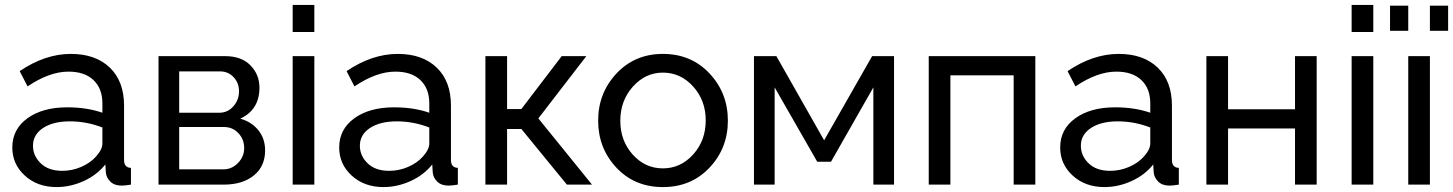

<svg xmlns="http://www.w3.org/2000/svg" viewBox="-20 -750 5903 780"><path d="M30 -151Q30 -225 91.5 -269.5Q153 -314 253 -314Q333 -314 396 -292V-330Q396 -390 360 -424.5Q324 -459 258 -459Q181 -459 92 -399L60 -461Q163 -531 268 -531Q368 -531 426 -475.5Q484 -420 484 -321V-100Q484 -69 512 -68V0Q488 4 474 4Q445 4 428.5 -12Q412 -28 410 -49L408 -82Q374 -39 320 -14.5Q266 10 210 10Q132 10 81 -36.5Q30 -83 30 -151ZM370 -114Q396 -143 396 -167V-232Q332 -257 264 -257Q196 -257 155 -230Q114 -203 114 -158Q114 -117 145.5 -86.5Q177 -56 233 -56Q273 -56 310 -72Q347 -88 370 -114Z M624 0V-522H894Q961 -522 997.5 -484.5Q1034 -447 1034 -394Q1034 -304 956 -268Q1002 -255 1029.5 -221Q1057 -187 1057 -139Q1057 -74 1011 -37Q965 0 889 0ZM708 -292H871Q905 -292 928 -318Q951 -344 951 -379Q951 -413 929 -436.5Q907 -460 874 -460H708ZM708 -62H887Q922 -62 947 -88Q972 -114 972 -148Q972 -184 948.5 -209Q925 -234 890 -234H708Z M1169 -620V-730H1257V-620ZM1169 0V-522H1257V0Z M1358 -151Q1358 -225 1419.5 -269.5Q1481 -314 1581 -314Q1661 -314 1724 -292V-330Q1724 -390 1688 -424.5Q1652 -459 1586 -459Q1509 -459 1420 -399L1388 -461Q1491 -531 1596 -531Q1696 -531 1754 -475.5Q1812 -420 1812 -321V-100Q1812 -69 1840 -68V0Q1816 4 1802 4Q1773 4 1756.5 -12Q1740 -28 1738 -49L1736 -82Q1702 -39 1648 -14.5Q1594 10 1538 10Q1460 10 1409 -36.5Q1358 -83 1358 -151ZM1698 -114Q1724 -143 1724 -167V-232Q1660 -257 1592 -257Q1524 -257 1483 -230Q1442 -203 1442 -158Q1442 -117 1473.5 -86.5Q1505 -56 1561 -56Q1601 -56 1638 -72Q1675 -88 1698 -114Z M1952 0V-522H2040V-307H2098L2262 -522H2362L2167 -269L2385 0H2283L2098 -226H2040V0Z M2673 -531Q2788 -531 2862.5 -451.5Q2937 -372 2937 -260Q2937 -148 2862.5 -69Q2788 10 2673 10Q2558 10 2484 -69Q2410 -148 2410 -260Q2410 -372 2484.5 -451.5Q2559 -531 2673 -531ZM2847 -261Q2847 -342 2796 -398.5Q2745 -455 2673 -455Q2602 -455 2551 -398Q2500 -341 2500 -259Q2500 -178 2550.5 -122Q2601 -66 2673 -66Q2745 -66 2796 -122.5Q2847 -179 2847 -261Z M3043 0V-522H3134L3328 -180L3523 -522H3612V0H3528V-395L3356 -93H3300L3127 -395V0Z M3753 0V-522H4186V0H4098V-444H3841V0Z M4287 -151Q4287 -225 4348.5 -269.5Q4410 -314 4510 -314Q4590 -314 4653 -292V-330Q4653 -390 4617 -424.5Q4581 -459 4515 -459Q4438 -459 4349 -399L4317 -461Q4420 -531 4525 -531Q4625 -531 4683 -475.5Q4741 -420 4741 -321V-100Q4741 -69 4769 -68V0Q4745 4 4731 4Q4702 4 4685.5 -12Q4669 -28 4667 -49L4665 -82Q4631 -39 4577 -14.5Q4523 10 4467 10Q4389 10 4338 -36.5Q4287 -83 4287 -151ZM4627 -114Q4653 -143 4653 -167V-232Q4589 -257 4521 -257Q4453 -257 4412 -230Q4371 -203 4371 -158Q4371 -117 4402.5 -86.5Q4434 -56 4490 -56Q4530 -56 4567 -72Q4604 -88 4627 -114Z M4881 0V-522H4969V-306H5241V-522H5329V0H5241V-228H4969V0Z M5471 -620V-730H5559V-620ZM5471 0V-522H5559V0Z M5627 -625V-727H5701V-625ZM5789 -625V-727H5863V-625ZM5701 0V-522H5789V0Z"/></svg>

Font: Raleway-v4020 Medium
Style: Regular
Weight: 500
Designer: Matt McInerney, Pablo Impallari, Rodrigo Fuenzalida
Foundry: Matt McInerney, Pablo Impallari, Rodrigo Fuenzalida
Version: Version 4.020;PS 004.020;hotconv 1.0.88;makeotf.lib2.5.64775